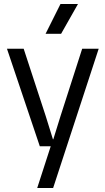

<svg xmlns="http://www.w3.org/2000/svg" viewBox="-20 -745 526 965"><path d="M235 -10H180L15 -500H99L210 -161L246 -45H248L284 -161L393 -500H476L247 200H167ZM284 -725H372L287 -575H209Z"/></svg>

Font: CyStack Display
Style: Regular
Weight: 400
Designer: Weizhong Zhang
Foundry: 本地遙控
Version: Version 1.000;Glyphs 3.1.2 (3151)